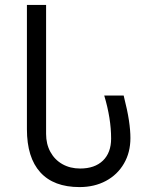

<svg xmlns="http://www.w3.org/2000/svg" viewBox="-20 -750 640 781"><path d="M306 -64.5Q365.5 -64.5 398.8 -96.8Q432 -129 432 -186.5Q432 -268 404 -361.5H483Q498.5 -300.5 504.5 -260Q510.5 -219.5 510.5 -188.5Q510.5 -130 484.2 -84.8Q458 -39.5 411 -14.2Q364 11 303.5 11Q198.5 11 144 -49Q89.5 -109 89.5 -224.5V-730H167.5V-205.5Q167.5 -164 185 -132Q202.5 -100 234 -82.2Q265.5 -64.5 306 -64.5Z"/></svg>

Font: JuliaMono
Style: Regular
Weight: 400
Monospace: yes
Designer: cormullion
Foundry: corm
Version: Version 0.055; ttfautohint (v1.8.4)